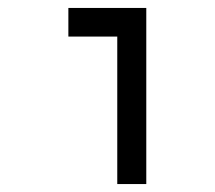

<svg xmlns="http://www.w3.org/2000/svg" viewBox="-20 -807 540 483"><path d="M275 -715H152V-787H348V-344H275Z"/></svg>

Font: DotGothic16
Style: Regular
Weight: 400
Designer: Fontworks Inc.
Foundry: Fontworks Inc.
Version: Version 1.100